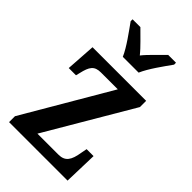

<svg xmlns="http://www.w3.org/2000/svg" viewBox="-233 -842 919 919"><g transform="rotate(45 226.5 -383.0)"><path d="M185 -606H292C311 -651 358 -715 385 -753V-766H332C306 -738 264 -701 238 -668C212 -701 171 -738 144 -766H91V-753C118 -715 166 -651 185 -606ZM21 0H417L422 -171H375L369 -140C360 -83 343 -57 298 -57H156L413 -494V-536H50L40 -385H89L94 -405C106 -458 120 -479 164 -479H278L21 -40Z"/></g></svg>

Font: Noto Serif Devanagari Condensed SemiBold
Style: Regular
Weight: 600
Width: 3
Designer: Universal Thirst, Indian Type Foundry and the Monotype Design Team
Foundry: Monotype Imaging Inc.
Version: Version 2.004